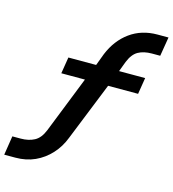

<svg xmlns="http://www.w3.org/2000/svg" viewBox="-167 -821 1004 1116"><g transform="rotate(15 335.0 -262.5)"><path d="M-38 190 -20 75H30Q78 75 112.5 56.5Q147 38 167 -12L314 -383L332 -353H160L176 -452H364L334 -428L370 -524Q407 -614 477 -664.5Q547 -715 642 -715H708L689 -600H639Q590 -600 557 -581.5Q524 -563 504 -513L472 -428L457 -452H638L622 -353H422L454 -384L301 -3Q279 55 239 98.5Q199 142 146.5 166Q94 190 29 190Z"/></g></svg>

Font: Nunito Sans 7pt SemiExpanded
Style: Bold Italic
Weight: 700
Width: 6
Italic angle: -9°
Designer: Vernon Adams
Foundry: Vernon Adams
Version: Version 3.101;gftools[0.9.27]